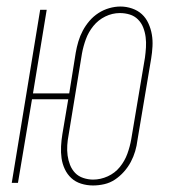

<svg xmlns="http://www.w3.org/2000/svg" viewBox="-20 -560 540 588"><path d="M265 8Q246 8 228.5 2.5Q211 -3 198.5 -14.5Q186 -26 178.5 -42Q171 -58 168.5 -75.5Q166 -93 167 -112Q168 -131 171 -149L189 -256H78L35 0H16L103 -530H123L81 -274H192L212 -399Q215 -416 220 -433Q225 -450 233.5 -466Q242 -482 254 -496Q266 -510 281.5 -520Q297 -530 314.5 -535Q332 -540 349 -540Q367 -540 384.5 -534Q402 -528 414.5 -516.5Q427 -505 434.5 -488.5Q442 -472 445 -454.5Q448 -437 447 -418Q446 -399 443 -381L401 -131Q399 -114 394 -97Q389 -80 380.5 -64Q372 -48 359.5 -34Q347 -20 332 -10Q317 0 299.5 4Q282 8 265 8ZM265 -10Q288 -10 310 -20Q332 -30 347 -48.5Q362 -67 370 -89Q378 -111 382 -134L424 -384Q426 -399 427 -415Q428 -431 426 -446.5Q424 -462 418.5 -476Q413 -490 402.5 -500.5Q392 -511 377.5 -515.5Q363 -520 347 -520Q324 -520 302.5 -509.5Q281 -499 266 -480.5Q251 -462 243 -440Q235 -418 231 -396L190 -146Q187 -131 186 -115Q185 -99 187 -84Q189 -69 194.5 -55Q200 -41 210 -30.5Q220 -20 235 -15Q250 -10 265 -10Z"/></svg>

Font: Iosevka Curly Thin Oblique
Style: Regular
Weight: 100
Italic angle: -9°
Monospace: yes
Designer: Belleve Invis
Foundry: Belleve Invis
Version: Version 11.1.0; ttfautohint (v1.8.3)